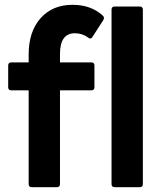

<svg xmlns="http://www.w3.org/2000/svg" viewBox="-20 -777 681 797"><path d="M112 0Q99 0 99 -13V-402H27Q14 -402 14 -415V-505Q14 -518 27 -518H99V-551Q99 -646 148.5 -701.5Q198 -757 281 -757Q358 -757 407 -712Q415 -704 409 -694L364 -624Q357 -612 346 -621Q321 -639 291 -639Q229 -639 229 -553V-518H359Q372 -518 372 -505V-415Q372 -402 359 -402H229V-13Q229 0 216 0ZM456 0Q443 0 443 -13V-737Q443 -750 456 -750H560Q573 -750 573 -737V-13Q573 0 560 0Z"/></svg>

Font: LINE Seed Sans
Style: Bold
Weight: 700
Designer: LINE VX Design & Dalton Maag Ltd & Sandoll Inc
Foundry: Dalton Maag Ltd
Version: Version 1.003